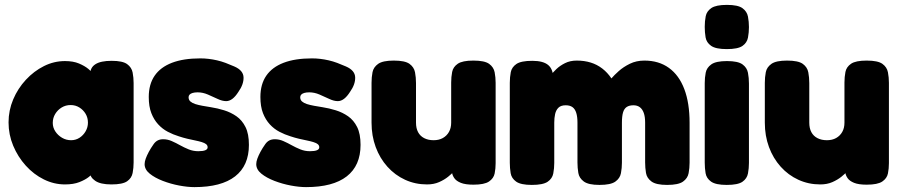

<svg xmlns="http://www.w3.org/2000/svg" viewBox="-20 -748 3689 786"><path d="M436 7Q391 7 369.5 -8Q348 -23 349 -42H363Q358 -35 343.5 -23.5Q329 -12 305 -2.5Q281 7 246 7Q201 7 159.5 -13.5Q118 -34 85.5 -70Q53 -106 34 -151.5Q15 -197 15 -247Q15 -296 34 -341Q53 -386 86 -421.5Q119 -457 160 -477.5Q201 -498 246 -498Q280 -498 303.5 -488Q327 -478 341.5 -466Q356 -454 361 -446H350Q349 -471 370.5 -485Q392 -499 437 -499Q482 -499 500.5 -485.5Q519 -472 523 -451Q527 -430 527 -408V-83Q527 -61 523 -40Q519 -19 500.5 -6Q482 7 436 7ZM271 -174Q290 -174 305.5 -184Q321 -194 330.5 -210.5Q340 -227 340 -246Q340 -266 330.5 -282Q321 -298 305 -308Q289 -318 269 -318Q249 -318 232.5 -308Q216 -298 206 -281.5Q196 -265 196 -245Q196 -226 206.5 -210Q217 -194 234 -184Q251 -174 271 -174Z M776 18Q748 18 713.5 11.5Q679 5 646.5 -7.5Q614 -20 593 -37Q572 -54 572 -76Q572 -86 576.5 -98.5Q581 -111 589 -126Q597 -141 609 -158Q616 -168 625.5 -173Q635 -178 648 -178Q666 -178 683 -170.5Q700 -163 717 -153.5Q734 -144 752.5 -136.5Q771 -129 792 -129Q811 -129 820.5 -133Q830 -137 830 -145Q830 -153 823.5 -158Q817 -163 805.5 -166.5Q794 -170 779 -173Q764 -176 747 -180Q730 -184 712 -190Q689 -197 667 -208.5Q645 -220 627.5 -239Q610 -258 599.5 -285Q589 -312 589 -351Q589 -403 613 -438Q637 -473 684 -491Q731 -509 800 -509Q817 -509 834 -507Q851 -505 868.5 -501Q886 -497 903.5 -490.5Q921 -484 939 -476Q976 -460 977 -431.5Q978 -403 956 -372Q944 -353 931.5 -343.5Q919 -334 906 -334Q890 -334 871 -343Q852 -352 831 -361Q810 -370 789 -370Q777 -370 768.5 -367.5Q760 -365 756 -360.5Q752 -356 752 -350Q752 -339 759.5 -332.5Q767 -326 779.5 -322Q792 -318 808.5 -315Q825 -312 844 -309Q870 -305 897.5 -296.5Q925 -288 948 -272Q971 -256 985 -228Q999 -200 999 -155Q999 -70 942.5 -26Q886 18 776 18Z M1233 18Q1205 18 1170.5 11.5Q1136 5 1103.5 -7.5Q1071 -20 1050 -37Q1029 -54 1029 -76Q1029 -86 1033.5 -98.5Q1038 -111 1046 -126Q1054 -141 1066 -158Q1073 -168 1082.5 -173Q1092 -178 1105 -178Q1123 -178 1140 -170.5Q1157 -163 1174 -153.5Q1191 -144 1209.5 -136.5Q1228 -129 1249 -129Q1268 -129 1277.5 -133Q1287 -137 1287 -145Q1287 -153 1280.5 -158Q1274 -163 1262.5 -166.5Q1251 -170 1236 -173Q1221 -176 1204 -180Q1187 -184 1169 -190Q1146 -197 1124 -208.5Q1102 -220 1084.5 -239Q1067 -258 1056.5 -285Q1046 -312 1046 -351Q1046 -403 1070 -438Q1094 -473 1141 -491Q1188 -509 1257 -509Q1274 -509 1291 -507Q1308 -505 1325.5 -501Q1343 -497 1360.5 -490.5Q1378 -484 1396 -476Q1433 -460 1434 -431.5Q1435 -403 1413 -372Q1401 -353 1388.5 -343.5Q1376 -334 1363 -334Q1347 -334 1328 -343Q1309 -352 1288 -361Q1267 -370 1246 -370Q1234 -370 1225.5 -367.5Q1217 -365 1213 -360.5Q1209 -356 1209 -350Q1209 -339 1216.5 -332.5Q1224 -326 1236.5 -322Q1249 -318 1265.5 -315Q1282 -312 1301 -309Q1327 -305 1354.5 -296.5Q1382 -288 1405 -272Q1428 -256 1442 -228Q1456 -200 1456 -155Q1456 -70 1399.5 -26Q1343 18 1233 18Z M1728 7Q1680 7 1638.5 -12Q1597 -31 1566 -65.5Q1535 -100 1518 -146Q1501 -192 1501 -246V-409Q1501 -432 1505 -452.5Q1509 -473 1528 -486.5Q1547 -500 1592 -500Q1638 -500 1656.5 -486.5Q1675 -473 1679 -452Q1683 -431 1683 -408V-246Q1683 -223 1691.5 -207Q1700 -191 1716.5 -182.5Q1733 -174 1755 -174Q1777 -174 1793 -183Q1809 -192 1818 -208Q1827 -224 1827 -246V-410Q1827 -433 1831 -453.5Q1835 -474 1854 -487Q1873 -500 1918 -500Q1964 -500 1982.5 -486.5Q2001 -473 2005 -452Q2009 -431 2009 -409V-80Q2009 -58 2005 -38Q2001 -18 1982 -5Q1963 8 1918 8Q1885 8 1866.5 0.5Q1848 -7 1840 -18.5Q1832 -30 1830.5 -41.5Q1829 -53 1829 -61L1846 -56Q1846 -56 1838 -46.5Q1830 -37 1814.5 -24.5Q1799 -12 1777.5 -2.5Q1756 7 1728 7Z M2157 9Q2112 9 2093 -4.5Q2074 -18 2070.5 -39Q2067 -60 2067 -82V-409Q2067 -432 2071 -452.5Q2075 -473 2094 -486Q2113 -499 2159 -499Q2204 -499 2224.5 -481.5Q2245 -464 2245 -425L2228 -430Q2228 -430 2235.5 -440.5Q2243 -451 2257.5 -465Q2272 -479 2293 -489.5Q2314 -500 2341 -500Q2372 -500 2398 -492Q2424 -484 2445.5 -467.5Q2467 -451 2483 -427Q2494 -440 2513 -457Q2532 -474 2558.5 -487Q2585 -500 2618 -500Q2677 -500 2718.5 -470Q2760 -440 2781.5 -383Q2803 -326 2803 -245V-82Q2803 -60 2799 -39Q2795 -18 2776 -4.5Q2757 9 2711 9Q2666 9 2647 -5Q2628 -19 2624.5 -40Q2621 -61 2621 -83V-246Q2621 -270 2615.5 -285.5Q2610 -301 2599.5 -309Q2589 -317 2573 -317Q2556 -317 2545.5 -310Q2535 -303 2530.5 -287.5Q2526 -272 2526 -245V-82Q2526 -60 2522 -39Q2518 -18 2499 -4.5Q2480 9 2434 9Q2389 9 2370 -5Q2351 -19 2347.5 -40Q2344 -61 2344 -83V-246Q2344 -270 2339 -286Q2334 -302 2323.5 -309.5Q2313 -317 2296 -317Q2276 -317 2266 -307Q2256 -297 2252.5 -281Q2249 -265 2249 -246V-81Q2249 -59 2245 -38Q2241 -17 2222 -4Q2203 9 2157 9Z M2955 9Q2910 9 2891 -4.5Q2872 -18 2868.5 -39Q2865 -60 2865 -82V-408Q2865 -430 2869 -450.5Q2873 -471 2892 -484.5Q2911 -498 2956 -498Q3001 -498 3019.5 -484.5Q3038 -471 3042 -450Q3046 -429 3046 -406V-81Q3046 -59 3042 -38Q3038 -17 3019.5 -4Q3001 9 2955 9ZM2955 -547Q2910 -547 2891 -560.5Q2872 -574 2868.5 -595Q2865 -616 2865 -638Q2865 -661 2869 -681.5Q2873 -702 2892 -715Q2911 -728 2956 -728Q3001 -728 3019.5 -714.5Q3038 -701 3042 -680Q3046 -659 3046 -637Q3046 -615 3042 -594Q3038 -573 3019.5 -560Q3001 -547 2955 -547Z M3338 7Q3290 7 3248.5 -12Q3207 -31 3176 -65.5Q3145 -100 3128 -146Q3111 -192 3111 -246V-409Q3111 -432 3115 -452.5Q3119 -473 3138 -486.5Q3157 -500 3202 -500Q3248 -500 3266.5 -486.5Q3285 -473 3289 -452Q3293 -431 3293 -408V-246Q3293 -223 3301.5 -207Q3310 -191 3326.5 -182.5Q3343 -174 3365 -174Q3387 -174 3403 -183Q3419 -192 3428 -208Q3437 -224 3437 -246V-410Q3437 -433 3441 -453.5Q3445 -474 3464 -487Q3483 -500 3528 -500Q3574 -500 3592.5 -486.5Q3611 -473 3615 -452Q3619 -431 3619 -409V-80Q3619 -58 3615 -38Q3611 -18 3592 -5Q3573 8 3528 8Q3495 8 3476.5 0.5Q3458 -7 3450 -18.5Q3442 -30 3440.5 -41.5Q3439 -53 3439 -61L3456 -56Q3456 -56 3448 -46.5Q3440 -37 3424.5 -24.5Q3409 -12 3387.5 -2.5Q3366 7 3338 7Z"/></svg>

Font: Fredoka
Style: Bold
Weight: 700
Designer: Ben Nathan
Foundry: Milena B. Brandão, Ben Nathan
Version: Version 2.001